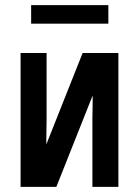

<svg xmlns="http://www.w3.org/2000/svg" viewBox="-20 -726 540 746"><path d="M60 0V-520H161V-312Q161 -283 161 -253.5Q161 -224 160 -195V-165L301 -520H440V0H339V-208Q339 -237 339 -266.5Q339 -296 340 -325V-355L199 0ZM101 -634V-706H401V-634Z"/></svg>

Font: Iosevka Custom Semibold
Style: Regular
Weight: 600
Designer: Belleve Invis
Foundry: Belleve Invis
Version: Version 27.0.2; ttfautohint (v1.8.4)